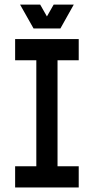

<svg xmlns="http://www.w3.org/2000/svg" viewBox="-20 -829 415 849"><path d="M328.1 -562.5H234.4V-93.8H328.1V0H46.9V-93.8H140.6V-562.5H46.9V-656.2H328.1ZM128.4 -703.1 68.8 -808.6H157.7L187.5 -756.3L217.3 -808.6H306.2L247.1 -703.1Z"/></svg>

Font: Lambda
Style: Regular
Weight: 400
Designer: GGBotNet
Version: 0.22